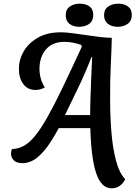

<svg xmlns="http://www.w3.org/2000/svg" viewBox="-20 -866 744 1046"><path d="M588 160Q533 160 505 80.5Q477 1 472 -168H300Q256 -86 221 -45.5Q186 -5 157.5 9Q129 23 105 23Q70 23 55 7.5Q40 -8 40 -30Q40 -37 41.5 -43Q43 -49 45 -54Q79 -55 109 -71Q139 -87 170 -124.5Q201 -162 237 -225.5Q273 -289 319 -384.5Q365 -480 426 -612L421 -622Q407 -627 382.5 -632.5Q358 -638 332 -638Q266 -638 231 -597.5Q196 -557 195 -493Q195 -466 201.5 -440.5Q208 -415 224 -390Q202 -376 174 -376Q129 -376 105.5 -410Q82 -444 83 -493Q83 -541 109 -586Q135 -631 186 -660.5Q237 -690 312 -690Q336 -690 372 -685.5Q408 -681 447.5 -675Q487 -669 524 -664.5Q561 -660 589 -660Q588 -604 583.5 -512.5Q579 -421 580 -321Q580 -231 587 -145.5Q594 -60 611.5 7.5Q629 75 662 110Q653 131 633.5 145.5Q614 160 588 160ZM334 -239H471Q471 -269 472.5 -320Q474 -371 476.5 -432.5Q479 -494 482 -556H479Q440 -457 400.5 -376.5Q361 -296 334 -239ZM622 -720Q589 -720 568 -736Q547 -752 547 -783Q547 -815 569.5 -830.5Q592 -846 625 -846Q656 -846 677 -831Q698 -816 698 -785Q698 -752 675.5 -736Q653 -720 622 -720ZM411 -720Q379 -720 358.5 -736Q338 -752 338 -783Q338 -815 360.5 -830.5Q383 -846 414 -846Q447 -846 467.5 -831Q488 -816 488 -785Q488 -752 466 -736Q444 -720 411 -720Z"/></svg>

Font: Sansita Swashed
Style: Regular
Weight: 400
Designer: Pablo Cosgaya
Foundry: Omnibus-Type
Version: Version 1.003; ttfautohint (v1.8.3)